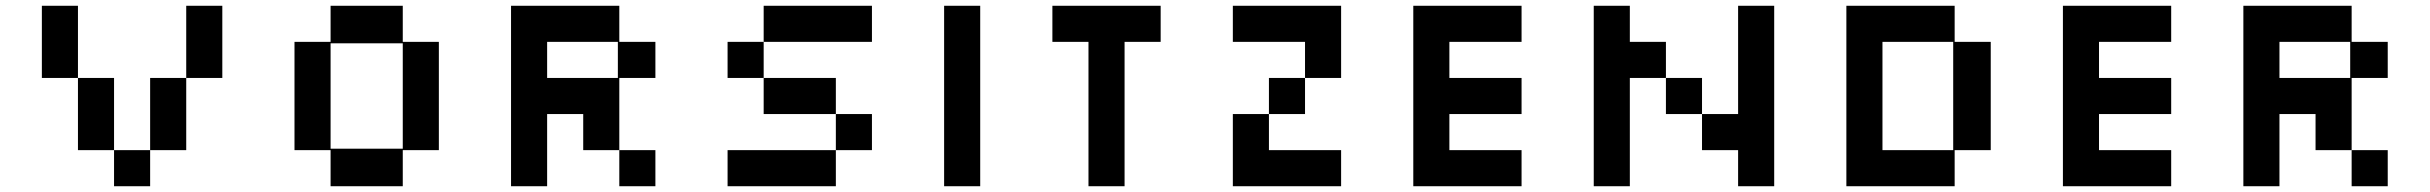

<svg xmlns="http://www.w3.org/2000/svg" viewBox="-20 -645 8415 665"><path d="M375 0V-125H250V-375H125V-625H250V-375H375V-125H500V0ZM625 -375V-625H750V-375ZM500 -125V-375H625V-125Z M1125 0V-125H1000V-500H1125V-625H1375V-500H1500V-125H1375V0ZM1125 -130H1375V-495H1125Z M1750 0V-625H2125V-500H2250V-375H2125V-125H2250V0H2125V-125H2000V-250H1875V0ZM1875 -375H2120V-500H1875Z M2625 -500V-625H3000V-500ZM2875 -125V-250H2625V-375H2500V-500H2625V-375H2875V-250H3000V-125ZM2500 0V-125H2875V0Z M3250 0V-625H3375V0Z M3750 0V-500H3625V-625H4000V-500H3875V0Z M4500 -375V-500H4250V-625H4625V-375ZM4375 -250V-375H4500V-250ZM4250 0V-250H4375V-125H4625V0Z M4875 0V-625H5250V-500H5000V-375H5250V-250H5000V-125H5250V0Z M5500 0V-625H5625V-500H5750V-375H5875V-250H6000V-625H6125V0H6000V-125H5875V-250H5750V-375H5625V0Z M6375 0V-625H6750V-500H6875V-125H6750V0ZM6500 -125H6745V-500H6500Z M7125 0V-625H7500V-500H7250V-375H7500V-250H7250V-125H7500V0Z M7750 0V-625H8125V-500H8250V-375H8125V-125H8250V0H8125V-125H8000V-250H7875V0ZM7875 -375H8120V-500H7875Z"/></svg>

Font: Silkscreen
Style: Regular
Weight: 400
Designer: Jason Kottke
Foundry: Jason Kottke
Version: Version 1.001; ttfautohint (v1.8.4.7-5d5b)